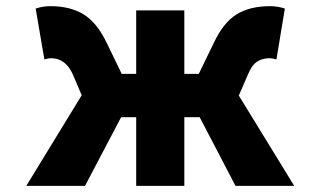

<svg xmlns="http://www.w3.org/2000/svg" viewBox="-20 -603 1040 623"><path d="M754.9 -293 934.6 0H744.1L627.9 -222.7H578.1V0H421.9V-222.7H373L255.9 0H65.4L245.1 -293.9L216.8 -360.4Q193.4 -414.1 145.5 -414.1Q137.7 -414.1 124 -410.2L95.7 -575.2Q119.1 -583 143.6 -583Q208 -583 251.5 -556.2Q294.9 -529.3 326.2 -463.9L375 -363.3H421.9V-569.3H578.1V-363.3H625L673.8 -463.9Q705.1 -530.3 748 -556.6Q791 -583 856.4 -583Q880.9 -583 904.3 -575.2L877 -410.2Q863.3 -414.1 854.5 -414.1Q831.1 -414.1 814 -402.8Q796.9 -391.6 784.2 -360.4Z"/></svg>

Font: Gen Shin Gothic Monospace Heavy
Style: Bold
Weight: 800
Designer: [Source Han Sans]
Ryoko NISHIZUKA  (kana & ideographs); Paul D. Hunt (Latin, Greek & Cyrillic); Wenlong ZHANG  (bopomofo
Version: Version 1.002.20150607